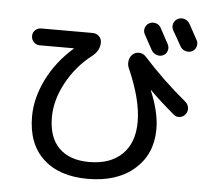

<svg xmlns="http://www.w3.org/2000/svg" viewBox="-59 -897 1117 1020"><g transform="rotate(5 500.0 -386.5)"><path d="M699.2 -792Q715.8 -800.8 734.4 -795.4Q752.9 -790 761.7 -773.4Q776.4 -746.1 806.6 -690.4Q815.4 -673.8 810.1 -655.8Q804.7 -637.7 788.1 -629.9Q772.5 -622.1 753.9 -627.9Q735.4 -633.8 725.6 -650.4Q717.8 -664.1 703.1 -690.9Q688.5 -717.8 680.7 -732.4Q671.9 -748 677.7 -766.1Q683.6 -784.2 699.2 -792ZM912.1 -808.6Q927.7 -780.3 958 -724.6Q966.8 -709 960.9 -690.4Q955.1 -671.9 938 -664.1Q920.9 -656.2 902.3 -662.6Q883.8 -668.9 875 -685.5Q868.2 -699.2 852.1 -726.6Q835.9 -753.9 829.1 -766.6Q820.3 -783.2 825.7 -801.3Q831.1 -819.3 848.1 -828.1Q865.2 -836.9 883.8 -831.1Q902.3 -825.2 912.1 -808.6ZM129.9 -625Q111.3 -625 98.1 -638.2Q85 -651.4 85 -670.4Q85 -689.5 98.1 -702.1Q111.3 -714.8 129.9 -714.8H405.3Q423.8 -714.8 438 -701.7Q452.1 -688.5 452.1 -668Q452.1 -625 413.1 -593.8Q329.1 -529.3 278.3 -435.5Q227.5 -341.8 227.5 -250Q227.5 -142.6 284.2 -86.4Q340.8 -30.3 445.3 -30.3Q557.6 -30.3 620.6 -91.8Q683.6 -153.3 683.6 -264.6Q683.6 -383.8 611.3 -546.9Q603.5 -565.4 607.4 -586.4Q611.3 -607.4 627 -620.1Q641.6 -632.8 661.6 -631.3Q681.6 -629.9 695.3 -615.2Q800.8 -498 925.8 -394.5Q940.4 -382.8 943.4 -363.8Q946.3 -344.7 935.1 -329.1Q923.8 -313.5 904.8 -310.5Q885.7 -307.6 871.1 -320.3Q790 -388.7 741.2 -438.5Q740.2 -440.4 739.3 -439.5V-436.5Q786.1 -325.2 786.1 -235.4Q786.1 -101.6 693.8 -21Q601.6 59.6 445.3 59.6Q293 59.6 207.5 -20Q122.1 -99.6 122.1 -245.1Q122.1 -342.8 171.4 -442.9Q220.7 -543 310.5 -622.1Q311.5 -623 311.5 -624Q311.5 -625 310.5 -625Z"/></g></svg>

Font: Rounded Mgen+ 1mn medium
Style: Regular
Weight: 500
Designer: [Source Han Sans]
Ryoko NISHIZUKA  (kana & ideographs); Paul D. Hunt (Latin, Greek & Cyrillic); Wenlong ZHANG  (bopomofo
Version: Version 1.059.20150602